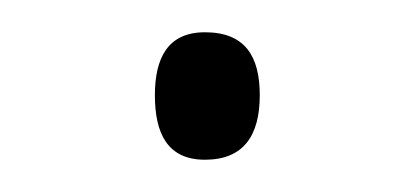

<svg xmlns="http://www.w3.org/2000/svg" viewBox="-20 -555 255 119"><path d="M76 -496C76 -472 84 -456 107 -456C131 -456 141 -471 141 -496C141 -520 132 -535 107 -535C84 -535 76 -519 76 -496Z"/></svg>

Font: Noto Sans SemiCondensed ExtraLight
Style: Regular
Weight: 200
Width: 4
Designer: Monotype Design Team
Foundry: Monotype Imaging Inc.
Version: Version 2.013